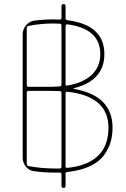

<svg xmlns="http://www.w3.org/2000/svg" viewBox="-20 -835 617 940"><path d="M111 -381V-32Q111 -24 119 -22Q182 -10 251 -10H272Q281 -10 281 -19V-365V-380Q281 -389 272 -389Q259 -390 231 -390H120Q111 -390 111 -381ZM111 -698V-419Q111 -410 120 -410H231Q246 -410 272 -412Q281 -412 281 -421V-710Q281 -719 273 -719Q263 -720 241 -720Q178 -720 119 -708Q111 -706 111 -698ZM471 -570Q471 -695 309 -716Q306 -717 303.5 -714Q301 -711 301 -708V-423Q301 -414 309 -416Q387 -429 429 -468.5Q471 -508 471 -570ZM511 -210Q511 -364 309 -386Q301 -386 301 -378V-365V-21Q301 -13 309 -13Q511 -34 511 -210ZM146 3Q122 0 106.5 -19.5Q91 -39 91 -64V-666Q91 -691 107 -710.5Q123 -730 148 -734Q194 -740 241 -740Q263 -740 273 -739Q281 -739 281 -747V-805Q281 -815 291 -815Q301 -815 301 -805V-745Q301 -738 310 -736Q491 -713 491 -570Q491 -440 341 -403Q340 -403 340 -402Q340 -400 341 -400Q531 -367 531 -210Q531 -172 521.5 -139.5Q512 -107 489 -75Q466 -43 420.5 -21.5Q375 0 310 7Q301 7 301 16V75Q301 85 291 85Q281 85 281 75V18Q281 10 272 10H251Q194 10 146 3Z"/></svg>

Font: Rounded Mplus 1c Thin
Style: Regular
Weight: 250
Version: Version 1.059.20150529